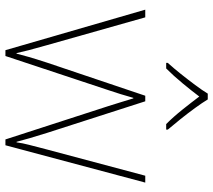

<svg xmlns="http://www.w3.org/2000/svg" viewBox="-60 -744 804 725"><g transform="rotate(90 342.5 -381.0)"><path d="M380 -388Q372 -414 365.5 -434.5Q359 -455 351 -482H349Q335 -432 320 -388L191 1H169L16 -527H45L150 -156Q163 -110 169 -87Q175 -64 180 -41H182Q188 -64 194.5 -87Q201 -110 216 -156L341 -527H362L481 -157Q504 -84 515 -41H517Q520 -64 526.5 -88.5Q533 -113 544 -156L643 -527H669L528 1H506ZM355 -763Q367 -743 387 -715.5Q407 -688 429 -660.5Q451 -633 469 -612V-606H448Q420 -634 392.5 -668.5Q365 -703 344 -731Q323 -703 294.5 -668.5Q266 -634 238 -606H217V-612Q236 -633 258 -660.5Q280 -688 300.5 -715.5Q321 -743 333 -763Z"/></g></svg>

Font: Noto Sans Devanagari Thin
Style: Regular
Weight: 100
Designer: Jelle Bosma - Monotype Design Team
Foundry: Monotype Imaging Inc.
Version: Version 2.004; ttfautohint (v1.8.4.7-5d5b)